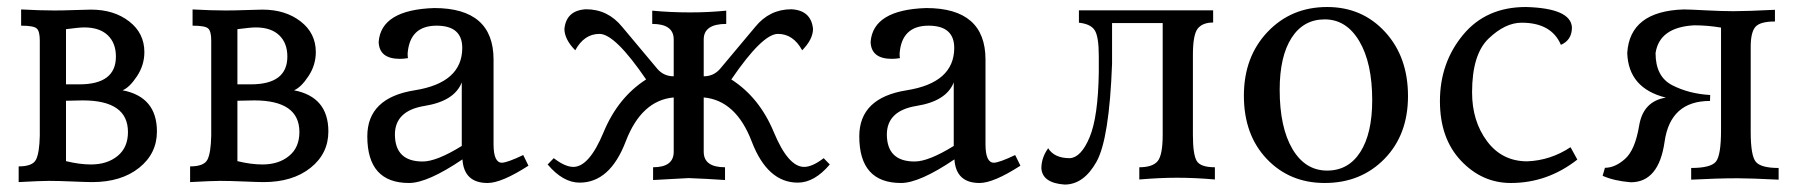

<svg xmlns="http://www.w3.org/2000/svg" viewBox="-20 -502 5031 537"><path d="M237.8 7.3Q222.7 7.3 182.9 5.6Q143.1 3.9 116.7 3.9Q92.8 3.9 32.2 7.3V-36.6Q71.3 -36.6 80.8 -55.7Q90.3 -74.7 91.3 -122.6V-388.7Q91.3 -414.1 83 -422.1Q74.7 -430.2 39.1 -430.2V-475.6Q91.8 -472.7 132.3 -472.7Q155.8 -472.7 189.7 -473.9Q223.6 -475.1 234.4 -475.1Q298.8 -475.1 341.3 -442.1Q383.8 -409.2 383.8 -356.4Q383.8 -319.8 363 -288.6Q342.3 -257.3 322.8 -249.5Q418.9 -231 418.9 -134.3Q418.9 -72.3 368.9 -32.5Q318.8 7.3 237.8 7.3ZM234.4 -42Q279.8 -42 308.8 -65.7Q337.9 -89.4 337.9 -132.8Q337.9 -221.2 211.4 -221.2L164.6 -220.2V-51.3Q202.6 -42 234.4 -42ZM202.1 -266.1Q304.2 -266.1 304.2 -343.8Q304.2 -381.8 281.2 -403.6Q258.3 -425.3 215.8 -425.3Q201.2 -425.3 164.6 -420.4V-266.1Z M717.3 7.3Q702.1 7.3 662.4 5.6Q622.6 3.9 596.2 3.9Q572.3 3.9 511.7 7.3V-36.6Q550.8 -36.6 560.3 -55.7Q569.8 -74.7 570.8 -122.6V-388.7Q570.8 -414.1 562.5 -422.1Q554.2 -430.2 518.6 -430.2V-475.6Q571.3 -472.7 611.8 -472.7Q635.3 -472.7 669.2 -473.9Q703.1 -475.1 713.9 -475.1Q778.3 -475.1 820.8 -442.1Q863.3 -409.2 863.3 -356.4Q863.3 -319.8 842.5 -288.6Q821.8 -257.3 802.2 -249.5Q898.4 -231 898.4 -134.3Q898.4 -72.3 848.4 -32.5Q798.3 7.3 717.3 7.3ZM713.9 -42Q759.3 -42 788.3 -65.7Q817.4 -89.4 817.4 -132.8Q817.4 -221.2 690.9 -221.2L644 -220.2V-51.3Q682.1 -42 713.9 -42ZM681.6 -266.1Q783.7 -266.1 783.7 -343.8Q783.7 -381.8 760.7 -403.6Q737.8 -425.3 695.3 -425.3Q680.7 -425.3 644 -420.4V-266.1Z M1162.1 -50.3Q1201.2 -50.3 1271.5 -93.8V-271.5Q1251 -219.2 1167.7 -205.8Q1084.5 -192.4 1084.5 -125.5Q1085 -50.3 1162.1 -50.3ZM1343.8 9.8Q1277.8 9.8 1273.4 -56.2Q1175.8 9.8 1124 9.8Q1007.3 9.8 1007.3 -120.6Q1007.3 -228.5 1139.9 -249.5Q1272.5 -270.5 1272.9 -367.7Q1272.9 -430.2 1201.2 -430.2Q1126 -430.2 1120.1 -352.5Q1120.1 -343.3 1121.1 -339.4Q1108.4 -337.4 1098.6 -337.4Q1040.5 -337.4 1039.1 -384.8Q1045.9 -474.6 1194.3 -479.5Q1360.4 -479.5 1360.4 -335.4V-98.6Q1360.4 -46.9 1383.8 -46.9Q1399.4 -47.4 1443.4 -68.4L1458 -38.6Q1382.8 9.8 1343.8 9.8Z M2211.4 8.8Q2126.5 8.8 2082.5 -106.2Q2038.6 -221.2 1948.2 -229.5V-77.6Q1948.2 -34.2 2007.8 -34.2V1.5Q1957.5 -2 1905.8 -3.9L1806.6 1.5V-34.2Q1864.3 -34.2 1864.3 -77.6V-229.5Q1773.9 -221.2 1730 -106.2Q1686 8.8 1601.1 8.8Q1554.7 8.8 1511.7 -42L1528.8 -59.6Q1560.5 -35.2 1583.5 -35.2Q1627.9 -35.2 1668.2 -132.3Q1708.5 -229.5 1787.1 -279.8Q1700.2 -407.2 1656.7 -407.2Q1613.8 -407.2 1588.9 -361.3Q1558.6 -392.1 1558.6 -421.4Q1564 -473.1 1619.1 -476.1Q1680.2 -476.1 1720.2 -426.8L1818.4 -309.6Q1836.4 -288.6 1864.3 -288.6V-391.6Q1864.3 -435.1 1804.2 -435.1V-472.2Q1854.5 -467.3 1911.1 -467.3Q1961.4 -467.3 2011.2 -472.2V-435.1Q1948.2 -435.1 1948.2 -391.6V-288.6Q1976.1 -288.6 1994.1 -309.6L2092.3 -426.8Q2132.3 -476.1 2193.4 -476.1Q2248.5 -473.1 2253.9 -421.4Q2253.9 -392.1 2223.6 -361.3Q2198.7 -407.2 2155.8 -407.2Q2112.3 -407.2 2025.4 -279.8Q2104 -229.5 2144.3 -132.3Q2184.6 -35.2 2229 -35.2Q2252 -35.2 2283.7 -59.6L2300.8 -42Q2257.8 8.8 2211.4 8.8Z M2538.1 -50.3Q2577.1 -50.3 2647.5 -93.8V-271.5Q2627 -219.2 2543.7 -205.8Q2460.4 -192.4 2460.4 -125.5Q2460.9 -50.3 2538.1 -50.3ZM2719.7 9.8Q2653.8 9.8 2649.4 -56.2Q2551.8 9.8 2500 9.8Q2383.3 9.8 2383.3 -120.6Q2383.3 -228.5 2515.9 -249.5Q2648.4 -270.5 2648.9 -367.7Q2648.9 -430.2 2577.1 -430.2Q2502 -430.2 2496.1 -352.5Q2496.1 -343.3 2497.1 -339.4Q2484.4 -337.4 2474.6 -337.4Q2416.5 -337.4 2415 -384.8Q2421.9 -474.6 2570.3 -479.5Q2736.3 -479.5 2736.3 -335.4V-98.6Q2736.3 -46.9 2759.8 -46.9Q2775.4 -47.4 2819.3 -68.4L2834 -38.6Q2758.8 9.8 2719.7 9.8Z M2957.5 14.2Q2895.5 9.8 2892.6 -31.2Q2892.6 -61 2911.6 -87.4Q2928.7 -59.6 2972.2 -59.6Q3003.9 -61.5 3027.6 -118.4Q3051.3 -175.3 3053.2 -299.8V-344.7Q3053.2 -399.9 3041.7 -417.5Q3030.3 -435.1 2997.6 -438.5V-473.1H3373V-439Q3343.3 -439 3329.8 -421.9Q3316.4 -404.8 3316.4 -348.1V-125Q3316.4 -70.8 3326.7 -52.5Q3336.9 -34.2 3377.9 -34.2V0Q3322.3 -4.9 3271.5 -4.9Q3225.1 -4.9 3166.5 0V-34.2Q3203.6 -34.2 3217.8 -51.3Q3231.9 -68.4 3231.9 -125V-437.5H3090.3V-323.7Q3082.5 -113.8 3046.9 -49.8Q3011.2 14.2 2957.5 14.2Z M3691.9 -24.9Q3751.5 -24.9 3784.7 -76.9Q3817.9 -128.9 3817.9 -221.7Q3817.9 -326.2 3781.7 -387Q3745.6 -447.8 3685.1 -447.8Q3625.5 -447.8 3592.3 -396Q3559.1 -344.2 3559.1 -251Q3559.1 -146 3594.7 -85.4Q3630.4 -24.9 3691.9 -24.9ZM3685.1 9.8Q3586.9 9.8 3522.9 -57.6Q3459 -125 3459 -234.4Q3459 -342.8 3525.1 -412.6Q3591.3 -482.4 3691.9 -482.4Q3790 -482.4 3854 -412.6Q3918 -342.8 3918 -233.4Q3918 -125 3852.1 -57.6Q3786.1 9.8 3685.1 9.8Z M4205.6 9.8Q4125 9.8 4066.2 -52.5Q4007.3 -114.7 4007.3 -219.2Q4007.3 -326.2 4071.8 -404.3Q4136.2 -482.4 4247.6 -482.4Q4373.5 -479 4376.5 -425.3Q4376.5 -390.1 4345.7 -376.5Q4319.3 -438.5 4235.8 -438.5Q4189.9 -438.5 4143.6 -394.3Q4097.2 -350.1 4097.2 -243.7Q4097.2 -163.1 4139.2 -106.9Q4181.2 -50.8 4251.5 -50.8Q4316.4 -53.2 4372.6 -90.3L4391.6 -55.7Q4308.1 9.8 4205.6 9.8Z M4541 7.8Q4494.1 3.9 4462.4 -10.3L4468.8 -32.7Q4497.1 -32.7 4525.1 -57.6Q4553.2 -82.5 4564.5 -150.6Q4575.7 -218.8 4639.2 -229Q4534.7 -254.9 4531.2 -353.5Q4538.1 -470.7 4689 -475.6Q4704.1 -475.6 4750.5 -473.1Q4796.9 -470.7 4828.1 -470.7Q4865.7 -470.7 4944.3 -474.6V-441.9Q4902.3 -441.9 4889.4 -426.5Q4876.5 -411.1 4876.5 -371.1V-133.3Q4876.5 -66.4 4890.9 -49.3Q4905.3 -32.2 4954.6 -32.2V0.5Q4874.5 -3.4 4840.3 -3.4Q4784.2 -3.4 4710 0.5V-32.2Q4764.6 -32.2 4779.1 -49.8Q4793.5 -67.4 4793.5 -137.2V-424.8Q4756.3 -431.2 4718.3 -431.2Q4621.1 -425.8 4610.4 -353.5Q4610.4 -287.6 4657 -263.7Q4703.6 -239.7 4763.2 -236.3L4762.7 -219.7Q4651.9 -219.7 4635.7 -106Q4619.6 7.8 4541 7.8Z"/></svg>

Font: Kelvinch
Style: Regular
Weight: 400
Designer: Paul James MIller
Foundry: High-Logic / Made with FontCreator
Version: Version 3.30 September 23, 2016